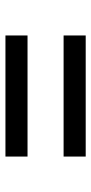

<svg xmlns="http://www.w3.org/2000/svg" viewBox="164 -635 333 701"><g transform="rotate(-90 330.5 -284.5)"><path d="M109.4 -350.5H551.5V-431.1H109.4ZM109.4 -138.1H551.5V-218.8H109.4Z"/></g></svg>

Font: GiG Sans Text
Style: Regular
Weight: 400
Designer: Andreas Faust
Version: Version 1.100;FEAKit 1.0